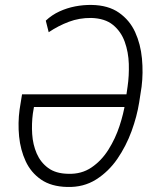

<svg xmlns="http://www.w3.org/2000/svg" viewBox="-20 -740 628 770"><path d="M249.5 9.8Q185.5 8.3 144.8 -19.8Q104 -47.9 83 -93.3Q62 -138.7 56.6 -192.9Q51.3 -247.1 58.6 -300.8L68.4 -361.8H509.8L500.5 -311H116.2L111.8 -284.7Q106.4 -244.1 109.1 -202.1Q111.8 -160.2 127.2 -124.5Q142.6 -88.9 173.1 -66.4Q203.6 -43.9 252.9 -43Q306.6 -41 346.9 -68.4Q387.2 -95.7 415 -140.1Q442.9 -184.6 459.2 -234.4Q475.6 -284.2 482.4 -328.6L491.7 -393.1Q498 -436 496.6 -483.6Q495.1 -531.2 480.2 -572.5Q465.3 -613.8 433.1 -640.1Q400.9 -666.5 345.7 -668Q298.3 -668.5 256.1 -652.6Q213.9 -636.7 175.3 -610.8L163.6 -657.2Q188 -680.2 218.3 -694.1Q248.5 -708 281.5 -714.4Q314.5 -720.7 347.2 -720.2Q414.1 -719.2 457 -689.2Q500 -659.2 522 -611.1Q543.9 -563 549.3 -505.4Q554.7 -447.8 547.9 -392.6L538.1 -329.1Q529.3 -273.4 507.6 -213.9Q485.8 -154.3 450.7 -103Q415.5 -51.8 365.2 -20Q314.9 11.7 249.5 9.8Z"/></svg>

Font: Roboto Condensed Light
Style: Italic
Weight: 300
Italic angle: -12°
Designer: Christian Robertson
Foundry: Google
Version: Version 3.0; 2020